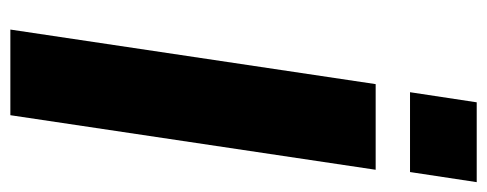

<svg xmlns="http://www.w3.org/2000/svg" viewBox="-312 -652 963 380"><g transform="rotate(90 170.0 -461.5)"><path d="M38 0 146 -723H315.5L207.5 0ZM162 -791 182 -923H340L320 -791Z"/></g></svg>

Font: Public Sans ExtraBold
Style: Italic
Weight: 800
Italic angle: -8°
Designer: The Public Sans project authors (U.S. Web Design System). Libre Franklin designed by Pablo Impallari and Rodrigo Fuenzal
Version: Version 1.007; ttfautohint (v1.8.1) -l 8 -r 50 -G 200 -x 14 